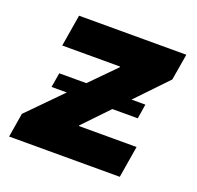

<svg xmlns="http://www.w3.org/2000/svg" viewBox="-101 -646 773 753"><g transform="rotate(20 286.0 -269.5)"><path d="M10.3 0 26.9 -100.6 325.2 -403.8 325.7 -406.7H84L106 -539.1H553.7L535.2 -429.2L253.9 -135.3L253.4 -132.3H494.1L472.2 0ZM100.1 -239.7 110.4 -300.3H469.7L460 -239.7Z"/></g></svg>

Font: Inter 18pt ExtraBold
Style: Italic
Weight: 800
Italic angle: -9.3988°
Designer: Rasmus Andersson
Foundry: rsms
Version: Version 4.001;git-66647c0bb